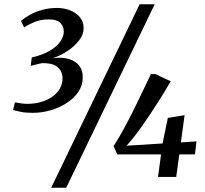

<svg xmlns="http://www.w3.org/2000/svg" viewBox="-20 -835 967 906"><path d="M134.5 -302.5Q100.5 -302.5 78.5 -307.2Q56.5 -312 41.5 -315.5L50.5 -352Q65.5 -349 81 -347Q96.5 -345 109.5 -345Q154 -345 191.5 -359.8Q229 -374.5 252 -402Q275 -429.5 275 -466.5Q275 -496.5 253 -517.2Q231 -538 178 -537Q171.5 -535.5 161.2 -533.2Q151 -531 141 -528.5Q131 -526 125 -524L130 -564Q178 -574.5 211.8 -593.8Q245.5 -613 263.2 -637.2Q281 -661.5 281 -686Q280.5 -712 263.8 -727.8Q247 -743.5 211 -743.5Q175 -743.5 147.5 -733Q120 -722.5 94 -705.5L79 -736Q95 -750.5 120.5 -764.8Q146 -779 178.8 -788.2Q211.5 -797.5 248.5 -797.5Q282 -797.5 310.8 -786.2Q339.5 -775 357 -753.8Q374.5 -732.5 374.5 -702.5Q375 -673.5 354 -645.5Q333 -617.5 299.5 -595Q266 -572.5 228.5 -560.5Q271.5 -566 303.2 -557Q335 -548 353 -526Q371 -504 370.5 -469.5Q370.5 -432.5 350 -402Q329.5 -371.5 295.2 -349.2Q261 -327 219.2 -314.8Q177.5 -302.5 134.5 -302.5ZM639 -815H710L292.5 51H221.5ZM725.5 0 740 -106.5H533.5L516 -145.5Q540 -182.5 563.2 -225.2Q586.5 -268 609 -313Q631.5 -358 652.2 -402Q673 -446 692 -485.5H713L785.5 -451.5Q772.5 -428.5 755.8 -401.2Q739 -374 721 -345.8Q703 -317.5 684.8 -290.2Q666.5 -263 649.8 -239.2Q633 -215.5 619.5 -198Q608.5 -185 598.2 -171.8Q588 -158.5 577 -147.5L747 -158L772 -278.5L851 -291.5L833.5 -163L907 -168L900 -106.5H826L811.5 0Z"/></svg>

Font: Merriweather 48pt Medium
Style: Italic
Weight: 500
Italic angle: -7.8°
Version: Version 2.101